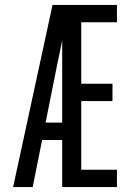

<svg xmlns="http://www.w3.org/2000/svg" viewBox="-20 -755 540 775"><path d="M33 0 192 -735H452V-665H308V-417H434V-347H308V-70H452V0H231V-190H150L112 0ZM164 -260H231V-592Q226 -566 220.5 -540.5Q215 -515 210 -490Z"/></svg>

Font: Iosevka MaddieWtf
Style: Regular
Weight: 400
Monospace: yes
Designer: Belleve Invis
Foundry: Belleve Invis
Version: Version 31.3.0; ttfautohint (v1.8.3)